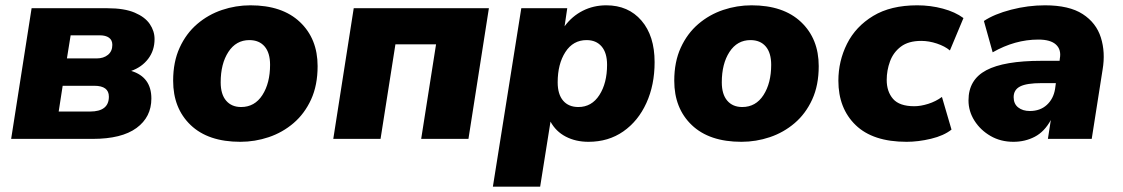

<svg xmlns="http://www.w3.org/2000/svg" viewBox="-20 -523 4228 723"><path d="M22 0 99 -492H385Q448 -492 487 -475.5Q526 -459 544 -432.5Q562 -406 562 -376Q562 -333 538 -301.5Q514 -270 474 -256Q550 -233 550 -152Q550 -82 494 -41Q438 0 329 0ZM232 -303H344Q370 -303 386.5 -316.5Q403 -330 403 -354Q403 -372 390.5 -381Q378 -390 356 -390H246ZM201 -103H319Q390 -103 390 -159Q390 -200 335 -200H216Z M885 11Q764 11 698 -52Q632 -115 632 -219Q632 -290 656.5 -343.5Q681 -397 722.5 -432.5Q764 -468 816 -485.5Q868 -503 923 -503Q1043 -503 1109.5 -440Q1176 -377 1176 -274Q1176 -202 1151.5 -148.5Q1127 -95 1085.5 -59.5Q1044 -24 992 -6.5Q940 11 885 11ZM888 -120Q939 -120 968 -165Q997 -210 997 -279Q997 -324 976.5 -348Q956 -372 919 -372Q869 -372 840 -327.5Q811 -283 811 -213Q811 -168 831.5 -144Q852 -120 888 -120Z M1235 0 1312 -492H1821L1744 0H1566L1622 -356H1469L1413 0Z M1836 180 1943 -492H2116L2106 -424Q2134 -462 2174.5 -482.5Q2215 -503 2263 -503Q2346 -503 2395.5 -445.5Q2445 -388 2445 -289Q2445 -203 2414 -135Q2383 -67 2327 -28Q2271 11 2196 11Q2148 11 2110.5 -8.5Q2073 -28 2053 -65L2014 180ZM2158 -120Q2208 -120 2237 -165Q2266 -210 2266 -279Q2266 -324 2245.5 -348Q2225 -372 2189 -372Q2138 -372 2109 -327Q2080 -282 2080 -213Q2080 -168 2100.5 -144Q2121 -120 2158 -120Z M2772 11Q2651 11 2585 -52Q2519 -115 2519 -219Q2519 -290 2543.5 -343.5Q2568 -397 2609.5 -432.5Q2651 -468 2703 -485.5Q2755 -503 2810 -503Q2930 -503 2996.5 -440Q3063 -377 3063 -274Q3063 -202 3038.5 -148.5Q3014 -95 2972.5 -59.5Q2931 -24 2879 -6.5Q2827 11 2772 11ZM2775 -120Q2826 -120 2855 -165Q2884 -210 2884 -279Q2884 -324 2863.5 -348Q2843 -372 2806 -372Q2756 -372 2727 -327.5Q2698 -283 2698 -213Q2698 -168 2718.5 -144Q2739 -120 2775 -120Z M3394 11Q3267 11 3202 -52Q3137 -115 3137 -219Q3137 -293 3169.5 -358Q3202 -423 3268 -463Q3334 -503 3434 -503Q3484 -503 3530.5 -490.5Q3577 -478 3608 -455L3557 -333Q3538 -349 3508 -359Q3478 -369 3449 -369Q3401 -369 3372.5 -347.5Q3344 -326 3331.5 -292Q3319 -258 3319 -222Q3319 -178 3343 -150.5Q3367 -123 3423 -123Q3447 -123 3475.5 -132Q3504 -141 3527 -158L3563 -35Q3534 -12 3486 -0.5Q3438 11 3394 11Z M3796 11Q3748 11 3710 -11Q3672 -33 3649.5 -68.5Q3627 -104 3627 -145Q3627 -223 3694 -258.5Q3761 -294 3902 -294H3970L3971 -303Q3977 -336 3956.5 -355Q3936 -374 3890 -374Q3802 -374 3718 -326L3685 -444Q3724 -470 3787.5 -486.5Q3851 -503 3915 -503Q4006 -503 4057 -470Q4108 -437 4125.5 -381.5Q4143 -326 4132 -261L4091 0H3926L3937 -71Q3913 -27 3876.5 -8Q3840 11 3796 11ZM3858 -105Q3897 -105 3922 -128Q3947 -151 3953 -188L3956 -210H3902Q3846 -210 3821.5 -197.5Q3797 -185 3797 -157Q3797 -132 3814 -118.5Q3831 -105 3858 -105Z"/></svg>

Font: Nunito Sans Black
Style: Italic
Weight: 900
Italic angle: -9°
Designer: Vernon Adams
Foundry: Vernon Adams
Version: Version 3.006; ttfautohint (v1.8.3)